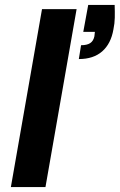

<svg xmlns="http://www.w3.org/2000/svg" viewBox="-20 -757 485 777"><path d="M24 0 150 -720H290L164 0ZM299 -518 308 -574Q332 -574 345 -582.5Q358 -591 362 -610L364 -628H317L337 -737H444Q445 -708 444.5 -685Q444 -662 439 -638Q429 -580 393.5 -549Q358 -518 299 -518Z"/></svg>

Font: DM Sans 9pt ExtraBold
Style: Italic
Weight: 800
Italic angle: -10°
Version: Version 4.004;gftools[0.9.30]